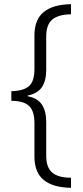

<svg xmlns="http://www.w3.org/2000/svg" viewBox="-20 -735 397 914"><path d="M318 159Q233 158 188.5 122Q144 86 144 11V-148Q144 -207 118 -231Q92 -255 34 -255V-301Q91 -302 117.5 -324.5Q144 -347 144 -407V-567Q144 -642 188.5 -678Q233 -714 318 -715V-667Q258 -666 229 -642Q200 -618 200 -561V-402Q200 -350 179 -319.5Q158 -289 111 -280V-277Q159 -268 179.5 -237Q200 -206 200 -154V6Q200 62 228.5 86.5Q257 111 318 111Z"/></svg>

Font: Noto Sans Myanmar UI SemiCondensed Light
Style: Regular
Weight: 300
Width: 4
Designer: Monotype Design Team
Foundry: Monotype Imaging Inc.
Version: Version 2.103; ttfautohint (v1.8.4.7-5d5b)